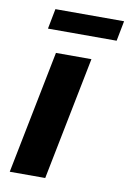

<svg xmlns="http://www.w3.org/2000/svg" viewBox="-83 -775 557 826"><g transform="rotate(10 195.5 -361.5)"><path d="M19 0 126 -538H281L174 0ZM74 -635 91 -723H391L374 -635Z"/></g></svg>

Font: MOST Montserrat
Style: Bold Italic
Weight: 700
Italic angle: -11.3°
Designer: Julieta Ulanovsky
Foundry: Julieta Ulanovsky
Version: Version 8.000;March 11, 2024;FontCreator 15.0.0.2926 64-bit